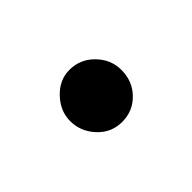

<svg xmlns="http://www.w3.org/2000/svg" viewBox="-34 -226 339 339"><g transform="rotate(45 135.5 -57.0)"><path d="M135 7Q110 7 90 -12Q70 -31 70 -56Q70 -83 89.5 -102Q109 -121 135 -121Q163 -121 182 -102.5Q201 -84 201 -57Q201 -30 181 -11.5Q161 7 135 7Z"/></g></svg>

Font: Teachers Medium
Style: Regular
Weight: 500
Designer: Alfredo Marco Pradil, Chank Diesel
Version: Version 1.001